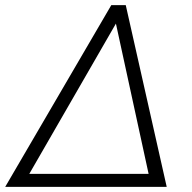

<svg xmlns="http://www.w3.org/2000/svg" viewBox="-52 -731 752 751"><path d="M439.9 -710.9 600.1 0H-31.7L383.3 -710.9ZM62.5 -50.8H529.3L401.4 -638.7Z"/></svg>

Font: RobotoInd Light
Style: Italic
Weight: 300
Italic angle: -12°
Designer: Google
Version: Version 2.001151; 2014